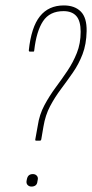

<svg xmlns="http://www.w3.org/2000/svg" viewBox="-20 -681 339 707"><path d="M113 -163Q109 -163 110 -168L119 -218Q125 -259 143.5 -293.5Q162 -328 185 -359Q208 -390 228.5 -420.5Q249 -451 263 -486Q277 -521 277 -564Q277 -604 261 -622Q245 -640 214 -640Q163 -640 138.5 -603Q114 -566 106 -495Q106 -491 103 -491H89Q88 -491 87 -492.5Q86 -494 86 -495Q95 -581 127 -621Q159 -661 215 -661Q255 -661 277.5 -638.5Q300 -616 299 -566Q298 -518 284 -481.5Q270 -445 248.5 -414Q227 -383 204.5 -353Q182 -323 164.5 -290Q147 -257 140 -215L132 -168Q131 -163 127 -163ZM96 6Q87 6 81.5 0Q76 -6 78 -16L79 -21Q81 -31 86.5 -35.5Q92 -40 101 -40Q110 -40 115.5 -34Q121 -28 119 -19L118 -14Q117 -3 111 1.5Q105 6 96 6Z"/></svg>

Font: Sofia Sans Extra Condensed Thin
Style: Italic
Weight: 250
Italic angle: -9°
Version: Version 4.100